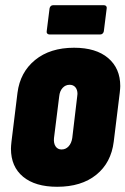

<svg xmlns="http://www.w3.org/2000/svg" viewBox="-20 -708 481 736"><path d="M22 -138Q22 -147 24 -165L47 -352Q57 -431 114.5 -478Q172 -525 264 -525Q348 -525 394.5 -485.5Q441 -446 441 -378Q441 -370 439 -352L416 -165Q406 -84 349 -38Q292 8 199 8Q115 8 68.5 -30.5Q22 -69 22 -138ZM257 -179 276 -339 277 -348Q277 -364 269 -373.5Q261 -383 247 -383Q231 -383 220 -371Q209 -359 207 -339L187 -179Q185 -159 193 -147Q201 -135 216 -135Q232 -135 243 -147Q254 -159 257 -179ZM159 -588 170 -676Q171 -681 174.5 -684.5Q178 -688 183 -688H379Q384 -688 387 -684.5Q390 -681 389 -676L378 -588Q377 -583 373.5 -579.5Q370 -576 365 -576H169Q164 -576 161 -579.5Q158 -583 159 -588Z"/></svg>

Font: Barlow Condensed ExtraBold
Style: Italic
Weight: 800
Width: 3
Italic angle: -7°
Designer: Jeremy Tribby
Foundry: Tribby Type
Version: Version 1.408